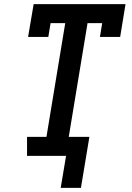

<svg xmlns="http://www.w3.org/2000/svg" viewBox="-20 -755 640 930"><path d="M274 155 300 0H111V-92H205L296 -643H225L214 -576H116L143 -735H588L562 -576H464L475 -643H404L313 -92H413L372 155Z"/></svg>

Font: Iosevka Slab Semibold Extended
Style: Italic
Weight: 600
Width: 7
Italic angle: -9°
Monospace: yes
Designer: Belleve Invis
Foundry: Belleve Invis
Version: Version 11.1.0; ttfautohint (v1.8.3)